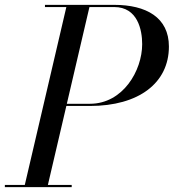

<svg xmlns="http://www.w3.org/2000/svg" viewBox="-60 -770 715 790"><path d="M-40 -9V0H235V-9H137L213 -334H310C511 -334 635 -428.5 635 -578.5C635 -698.5 541 -750 410 -750H125V-741H213L42 -9ZM410 -741C506 -741 525 -647.5 525 -588.5C525 -479.5 446 -343 310 -343H215L308 -741Z"/></svg>

Font: Bodoni* 24pt
Style: Italic
Weight: 400
Italic angle: -13°
Version: Version 2.3